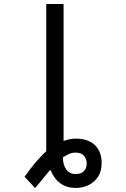

<svg xmlns="http://www.w3.org/2000/svg" viewBox="-20 -745 640 973"><path d="M302.2 -724.6V-30.8Q335.4 -42.5 364.3 -42.5Q426.8 -42.5 460.9 -9.5Q495.1 23.4 495.1 81.5Q495.1 122.1 477.5 149.7Q460 177.2 429.9 192.4Q399.9 207.5 363.8 207.5Q273.4 207.5 234.9 115.2L158.2 208L104.5 150.9Q166.5 63.5 214.4 21.5V-724.6ZM419.4 83.5Q419.4 60.1 405.5 44.2Q391.6 28.3 363.3 28.3Q344.7 28.3 329.6 35.4Q314.5 42.5 298.8 52.2Q298.8 91.3 316.2 114.3Q333.5 137.2 363.3 137.2Q388.7 137.2 404.1 123.3Q419.4 109.4 419.4 83.5Z"/></svg>

Font: Cousine
Style: Regular
Weight: 400
Monospace: yes
Designer: Steve Matteson
Foundry: Ascender Corporation
Version: Version 1.20